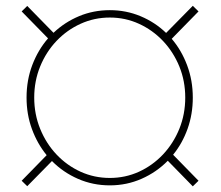

<svg xmlns="http://www.w3.org/2000/svg" viewBox="-20 -638 773 671"><path d="M72.8 -296.9Q72.8 -357.9 92.8 -410.6Q112.8 -463.4 147.9 -503.9L55.7 -598.1L75.2 -617.2L167 -523.4Q206.1 -560.5 256.3 -581.5Q306.6 -602.5 363.8 -602.5Q420.9 -602.5 471.4 -581.3Q522 -560.1 560.5 -522.9L653.8 -617.7L673.8 -598.1L580.1 -502.4Q614.3 -462.4 634 -409.7Q653.8 -356.9 653.8 -296.9Q653.8 -238.8 635.5 -187.7Q617.2 -136.7 585 -97.2L673.8 -6.3L653.8 13.2L566.4 -76.2Q526.9 -36.1 474.9 -13.2Q422.9 9.8 363.8 9.8Q304.7 9.8 252.7 -12.9Q200.7 -35.6 161.6 -75.2L75.2 12.7L55.7 -6.3L143.1 -95.7Q110.4 -135.7 91.6 -187Q72.8 -238.3 72.8 -296.9ZM99.6 -296.9Q99.6 -238.8 120.4 -187.7Q141.1 -136.7 177.5 -98.1Q213.9 -59.6 261.7 -37.8Q309.6 -16.1 363.8 -16.1Q418 -16.1 465.6 -37.8Q513.2 -59.6 549.6 -98.1Q585.9 -136.7 606.7 -187.7Q627.4 -238.8 627.4 -296.9Q627.4 -355 606.7 -405.8Q585.9 -456.5 549.6 -494.9Q513.2 -533.2 465.6 -554.9Q418 -576.7 363.8 -576.7Q309.6 -576.7 261.7 -554.9Q213.9 -533.2 177.5 -494.9Q141.1 -456.5 120.4 -405.8Q99.6 -355 99.6 -296.9Z"/></svg>

Font: Vazirmatn UI Thin
Style: Regular
Weight: 100
Designer: Saber Rastikerdar
Foundry: Saber Rastikerdar
Version: Version 33.003